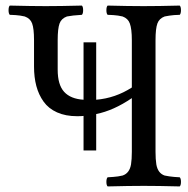

<svg xmlns="http://www.w3.org/2000/svg" viewBox="-20 -667 674 689"><path d="M325.2 -127H279.8V-251Q272 -250 256.8 -250Q215.3 -250 184.8 -263.7Q154.3 -277.3 136.5 -302.2Q118.7 -327.1 110.4 -358.4Q102.1 -389.6 102.1 -428.2V-522.9Q102.1 -564.5 95.2 -583Q88.9 -600.6 68.8 -607.9Q52.2 -611.8 36.1 -612.8Q33.2 -612.8 26.4 -613.3Q19.5 -613.8 15.1 -613.8Q10.7 -618.2 10.7 -630.4Q10.7 -642.6 15.1 -647Q95.2 -645 144 -645Q195.8 -645 273.9 -647Q278.3 -642.6 278.3 -630.4Q278.3 -618.2 273.9 -613.8Q239.3 -611.8 220.2 -607.9Q200.2 -600.6 193.8 -583Q187 -564.5 187 -522.9V-417Q187 -362.8 210.2 -337.4Q233.4 -312 279.8 -309.1V-515.1H325.2V-309.1Q394 -314.9 453.1 -353V-522.9Q453.1 -563.5 445.8 -583Q439.5 -600.6 419.9 -607.9Q403.3 -611.8 387.2 -612.8Q384.8 -612.8 377.4 -613.3Q370.1 -613.8 366.2 -613.8Q361.8 -618.2 361.8 -630.4Q361.8 -642.6 366.2 -647Q442.4 -645 495.1 -645Q548.8 -645 625 -647Q629.4 -642.6 629.4 -630.4Q629.4 -618.2 625 -613.8Q621.1 -613.8 613.8 -613.3Q606.4 -612.8 604 -612.8Q587.4 -611.3 570.8 -607.9Q551.3 -600.6 544.9 -583Q538.1 -564.5 538.1 -522.9V-122.1Q538.1 -95.7 541 -77.1Q546.4 -45.4 570.8 -37.1Q586.9 -33.7 604 -32.2Q606.4 -32.2 613.8 -31.5Q621.1 -30.8 625 -30.8Q629.4 -26.4 629.4 -14.4Q629.4 -2.4 625 2Q546.9 0 496.1 0Q444.3 0 366.2 2Q361.8 -2.4 361.8 -14.4Q361.8 -26.4 366.2 -30.8Q370.1 -30.8 377.2 -31.5Q384.3 -32.2 387.2 -32.2Q403.3 -33.2 419.9 -37.1Q444.8 -45.4 450.2 -77.1Q453.1 -95.2 453.1 -122.1V-314.9Q387.2 -270 325.2 -257.8Z"/></svg>

Font: Common Serif
Style: Regular
Weight: 400
Designer: Philipp H. Poll, Khaled Hosny
Foundry: Stefan Peev, Context Ltd.
Version: Version 1.026